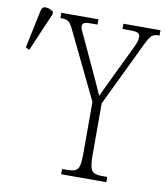

<svg xmlns="http://www.w3.org/2000/svg" viewBox="-92 -794 746 862"><g transform="rotate(10 281.0 -363.0)"><path d="M245 0V-24H269Q293 -24 305.5 -30Q318 -36 322.5 -54Q327 -72 327 -109V-344L182 -644Q168 -675 156.5 -682.5Q145 -690 124 -690H120V-714H289V-690H260Q234 -690 227 -685Q220 -680 220 -671Q220 -662 226 -649Q232 -636 241 -618L296 -499Q311 -467 325 -436.5Q339 -406 352 -376Q360 -392 370.5 -415.5Q381 -439 397 -471L468 -618Q478 -639 480.5 -649.5Q483 -660 483 -668Q483 -679 474.5 -684.5Q466 -690 440 -690H403V-714H572V-690H569Q549 -690 538 -681.5Q527 -673 511 -640L369 -345V-110Q369 -73 374 -54.5Q379 -36 391.5 -30Q404 -24 427 -24H451V0ZM7 -525 -10 -533 26 -705Q30 -727 48.5 -725.5Q67 -724 82 -712V-700Z"/></g></svg>

Font: Noto Serif ExtraCondensed ExtraLight
Style: Regular
Weight: 200
Width: 2
Designer: Monotype Design Team
Foundry: Monotype Imaging Inc.
Version: Version 2.015